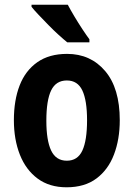

<svg xmlns="http://www.w3.org/2000/svg" viewBox="-20 -786 567 816"><path d="M489 -275Q489 -194 464.5 -129.5Q440 -65 390 -27.5Q340 10 263 10Q190 10 140 -27Q90 -64 64.5 -128.5Q39 -193 39 -275Q39 -360 63.5 -423Q88 -486 138.5 -521.5Q189 -557 265 -557Q365 -557 427 -484Q489 -411 489 -275ZM177 -273Q177 -189 197.5 -146Q218 -103 264 -103Q310 -103 330 -146Q350 -189 350 -275Q350 -359 330 -401.5Q310 -444 264 -444Q218 -444 197.5 -402Q177 -360 177 -273ZM268 -766Q279 -745 296 -716.5Q313 -688 330.5 -661.5Q348 -635 360 -619V-606H266Q251 -618 229.5 -637.5Q208 -657 186 -679.5Q164 -702 144.5 -722.5Q125 -743 114 -757V-766Z"/></svg>

Font: Noto Sans Arabic Cond
Style: Bold
Weight: 700
Width: 3
Designer: Monotype Design Team, Nadine Chahine, Nizar Qandah and Khaled Hosny
Foundry: Monotype Imaging Inc.
Version: Version 2.012; ttfautohint (v1.8.4.7-5d5b)